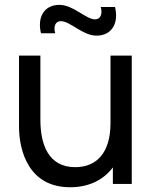

<svg xmlns="http://www.w3.org/2000/svg" viewBox="-20 -774 644 808"><path d="M386 -624C452 -624 480.5 -678.5 464 -744.5H404C412.5 -716 403 -692.5 380.5 -692.5C341 -692.5 289 -753.5 230 -753.5C165 -753.5 136 -700.5 152.5 -634H212.5C204.5 -660 211.5 -685 236 -685C275.5 -685 327.5 -624 386 -624ZM445 -255.5C445 -130.5 386 -70.5 296.5 -70.5C182.5 -70.5 150 -168 150 -269.5V-540H60V-241.5C60 -139 101 14 275 14C353 14 415 -16 455 -69.5V0H534.5V-540H445Z"/></svg>

Font: Hauora Medium
Style: Regular
Weight: 500
Designer: Wayne Shih
Foundry: WCYS
Version: Version 1.001;hotconv 1.0.109;makeotfexe 2.5.65596